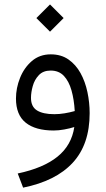

<svg xmlns="http://www.w3.org/2000/svg" viewBox="-20 -588 477 868"><path d="M206.1 -567.9 267.6 -506.3 206.1 -444.8 144.5 -506.3ZM385.3 -76.2Q385.3 64.9 308.8 147.7Q232.4 230.5 84.5 260.3L60.1 196.3Q175.8 171.9 239.7 120.4Q303.7 68.8 315.9 -13.7Q295.9 -7.3 270.5 -2.7Q245.1 2 223.1 2Q140.1 2 96.2 -33.4Q52.2 -68.8 52.2 -142.6Q52.2 -189.9 70.6 -235.8Q88.9 -281.7 124 -312Q159.2 -342.3 209.5 -342.3Q256.3 -342.3 289.6 -319.1Q322.8 -295.9 344 -257.6Q365.2 -219.2 375.2 -171.9Q385.3 -124.5 385.3 -76.2ZM225.6 -71.8Q248 -71.8 271.7 -75.7Q295.4 -79.6 317.9 -85.9Q314.9 -138.2 303.2 -179.4Q291.5 -220.7 268.8 -244.9Q246.1 -269 209 -269Q175.3 -269 155.8 -248.5Q136.2 -228 128.2 -199.2Q120.1 -170.4 120.1 -145.5Q120.1 -105.5 147.5 -88.6Q174.8 -71.8 225.6 -71.8Z"/></svg>

Font: Vazirmatn UI FD Light
Style: Regular
Weight: 300
Designer: Saber Rastikerdar
Foundry: Saber Rastikerdar
Version: Version 33.003